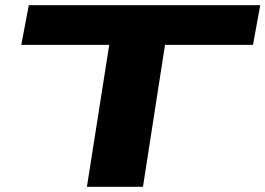

<svg xmlns="http://www.w3.org/2000/svg" viewBox="-20 -720 1023 740"><path d="M955 -547H616L531 0H315L401 -547H62L91 -700H983Z"/></svg>

Font: Georama ExtraExtended
Style: Bold Italic
Weight: 700
Width: 8
Italic angle: -9°
Designer: Jean-Baptiste Levee
Foundry: Production Type
Version: Version 1.000